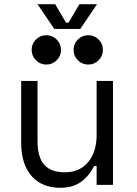

<svg xmlns="http://www.w3.org/2000/svg" viewBox="-20 -882 652 916"><path d="M441 -496H519V0H441V-90H429Q405 -42 366 -14Q327 14 267 14Q226 14 191.5 0.5Q157 -13 132.5 -40Q108 -67 94.5 -107Q81 -147 81 -200V-496H159V-210Q159 -132 191 -96Q223 -60 289 -60Q360 -60 400.5 -108.5Q441 -157 441 -238ZM131 -644Q131 -673 151.5 -693.5Q172 -714 201 -714Q230 -714 250.5 -693.5Q271 -673 271 -644Q271 -615 250.5 -594.5Q230 -574 201 -574Q172 -574 151.5 -594.5Q131 -615 131 -644ZM331 -644Q331 -673 351.5 -693.5Q372 -714 401 -714Q430 -714 450.5 -693.5Q471 -673 471 -644Q471 -615 450.5 -594.5Q430 -574 401 -574Q372 -574 351.5 -594.5Q331 -615 331 -644ZM443 -862 363 -744H239L159 -862H243L295 -774H307L359 -862Z"/></svg>

Font: Space Mono
Style: Regular
Weight: 400
Monospace: yes
Designer: Colophon Foundry / Benjamin Critton
Foundry: Colophon Foundry
Version: Version 1.000;PS 1.003;hotconv 1.0.81;makeotf.lib2.5.63406